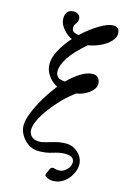

<svg xmlns="http://www.w3.org/2000/svg" viewBox="-132 -806 657 1005"><g transform="rotate(15 196.0 -303.5)"><path d="M260 139Q238 139 220 126Q215 123 216 116Q217 109 225 94Q231 78 238 74.5Q245 71 256 75Q264 78 277 78Q299 78 318 59.5Q337 41 337 19Q337 -15 287 -15Q259 -15 224 -3.5Q189 8 147 8Q118 8 93.5 -8Q69 -24 53.5 -49.5Q38 -75 38 -104Q38 -131 54 -171.5Q70 -212 96.5 -257Q123 -302 156 -343Q125 -358 105.5 -387Q86 -416 86 -447Q86 -484 108.5 -525Q131 -566 165 -604Q140 -614 117 -641Q94 -668 94 -697Q94 -746 140 -746Q154 -746 164.5 -737Q175 -728 175 -715Q175 -702 170 -695Q165 -688 160.5 -681Q156 -674 156 -662Q156 -647 168.5 -640.5Q181 -634 194 -633Q237 -674 283 -701.5Q329 -729 357 -729Q392 -729 392 -692Q392 -672 372.5 -651Q353 -630 321.5 -615Q290 -600 254 -594Q192 -540 164.5 -498.5Q137 -457 136 -423Q137 -402 148.5 -391.5Q160 -381 188 -380Q221 -413 255.5 -434.5Q290 -456 321 -456Q338 -456 349 -444Q360 -432 360 -412Q360 -394 345 -377.5Q330 -361 307.5 -349.5Q285 -338 262 -335Q228 -311 196 -278.5Q164 -246 138 -211Q112 -176 97 -145Q82 -114 82 -91Q82 -69 97 -55Q112 -41 137 -41Q154 -41 176.5 -48Q199 -55 225 -61.5Q251 -68 279 -68Q316 -68 344.5 -41Q373 -14 373 22Q373 47 359 74Q345 101 319.5 120Q294 139 260 139Z"/></g></svg>

Font: Junicode SmExp
Style: Italic
Weight: 400
Width: 6
Italic angle: -11°
Designer: Peter S. Baker
Version: Version 2.205; ttfautohint (v1.8.4)